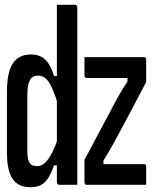

<svg xmlns="http://www.w3.org/2000/svg" viewBox="-20 -770 640 800"><path d="M109 -543Q134 -543 152 -533.5Q170 -524 182.5 -504.5Q195 -485 205 -453H230V-309Q212 -369 198 -400.5Q184 -432 170 -443.5Q156 -455 139 -455Q128 -455 119.5 -451Q111 -447 105.5 -438Q100 -429 97 -413.5Q94 -398 94 -377V-135Q94 -118 97 -107Q100 -96 105 -89Q109 -83 117 -80.5Q125 -78 136 -78Q153 -78 168 -92Q183 -106 198.5 -137Q214 -168 230 -218V-81H205Q194 -49 181 -28.5Q168 -8 150.5 1Q133 10 107 10Q84 10 65.5 2.5Q47 -5 34.5 -22Q22 -39 15.5 -66.5Q9 -94 9 -134V-388Q9 -428 15 -457Q21 -486 33 -505Q45 -524 64 -533.5Q83 -543 109 -543ZM293 -750Q296 -750 298 -748.5Q300 -747 301 -745Q302 -743 302 -739Q302 -662 302 -582Q302 -502 302 -423Q302 -344 302 -267.5Q302 -191 302 -120Q302 -86 302 -55.5Q302 -25 302 0Q295 0 285 0Q275 0 264.5 0Q254 0 244 0Q234 0 227 0Q224 0 222 -1.5Q220 -3 218.5 -5Q217 -7 217 -11Q217 -91 217 -171Q217 -251 217 -330.5Q217 -410 217 -490Q217 -570 217 -650Q217 -674 217 -699Q217 -724 217 -750Q225 -750 235 -750Q245 -750 255.5 -750Q266 -750 275.5 -750Q285 -750 293 -750ZM332 -532H580Q584 -532 585.5 -530.5Q587 -529 588 -527Q589 -525 589 -521V-428Q569 -390 550.5 -355Q532 -320 515 -287.5Q498 -255 481.5 -225Q465 -195 450 -167Q440 -149 430.5 -133Q421 -117 411 -101V-86H581Q585 -86 587 -83Q589 -80 589 -75Q589 -57 589 -38Q589 -19 589 0H341Q338 0 336 -1.5Q334 -3 333 -5Q332 -7 332 -11V-104Q359 -155 383 -200Q407 -245 429 -286Q451 -327 471 -365Q481 -383 491 -399Q501 -415 511 -430V-445H341Q338 -445 336 -446.5Q334 -448 333 -450.5Q332 -453 332 -456Q332 -475 332 -494Q332 -513 332 -532Z"/></svg>

Font: Rec Mono Linear
Style: Regular
Weight: 400
Monospace: yes
Version: Version 1.085; ttfautohint (v1.8.4.7-5d5b)